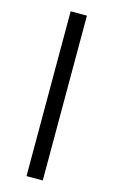

<svg xmlns="http://www.w3.org/2000/svg" viewBox="-112 -754 472 799"><g transform="rotate(15 124.0 -355.0)"><path d="M159 0H89V-710H159Z"/></g></svg>

Font: Raleway
Style: Regular
Weight: 400
Designer: Matt McInerney, Pablo Impallari, Rodrigo Fuenzalida
Foundry: Matt McInerney, Pablo Impallari, Rodrigo Fuenzalida
Version: Version 1.000;PS 001.001;hotconv 1.0.56; ttfautohint (v1.5)